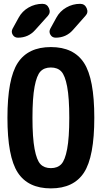

<svg xmlns="http://www.w3.org/2000/svg" viewBox="-20 -990 540 1019"><path d="M194.8 -118.7Q214.8 -97.7 250 -97.7Q285.2 -97.7 305.2 -118.7Q325.2 -139.6 336.4 -199.2Q347.7 -258.8 347.7 -364.7Q347.7 -470.7 336.4 -530.3Q325.2 -589.8 305.2 -610.8Q285.2 -631.8 250 -631.8Q214.8 -631.8 194.8 -610.8Q174.8 -589.8 163.6 -530.3Q152.3 -470.7 152.3 -364.7Q152.3 -258.8 163.6 -199.2Q174.8 -139.6 194.8 -118.7ZM74.2 -656.2Q128.9 -740.2 250 -740.2Q371.1 -740.2 425.8 -656.2Q480.5 -572.3 480.5 -365.2Q480.5 -158.2 425.8 -74.2Q371.1 9.8 250 9.8Q128.9 9.8 74.2 -74.2Q19.5 -158.2 19.5 -365.2Q19.5 -572.3 74.2 -656.2ZM275.4 -790Q256.8 -790 247.6 -805.7Q238.3 -821.3 247.1 -837.9L279.3 -896.5Q297.9 -930.7 332 -950.2Q366.2 -969.7 405.3 -969.7Q429.7 -969.7 439.9 -946.8Q450.2 -923.8 433.6 -906.2L367.2 -831.1Q331.1 -790 275.4 -790ZM205.1 -969.7Q229.5 -969.7 239.7 -946.8Q250 -923.8 234.4 -906.2L167 -831.1Q130.9 -790 75.2 -790Q56.6 -790 47.4 -805.7Q38.1 -821.3 46.9 -837.9L79.1 -896.5Q97.7 -930.7 131.8 -950.2Q166 -969.7 205.1 -969.7Z"/></svg>

Font: Rounded-X Mgen+ 1mn bold
Style: Bold
Weight: 700
Designer: [Source Han Sans]
Ryoko NISHIZUKA  (kana & ideographs); Paul D. Hunt (Latin, Greek & Cyrillic); Wenlong ZHANG  (bopomofo
Version: Version 1.059.20150602